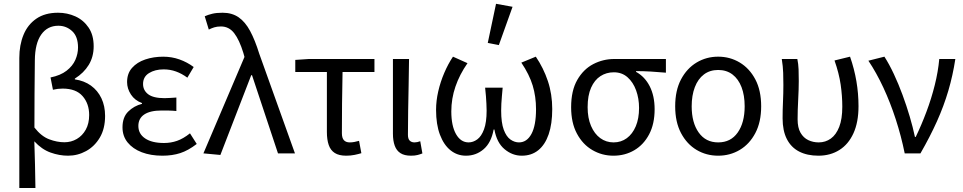

<svg xmlns="http://www.w3.org/2000/svg" viewBox="-20 -790 4961 989"><path d="M79.5 178.5V-491.4Q79.5 -558 101.1 -610.5Q122.6 -663.1 167.2 -693.8Q211.7 -724.4 279.2 -724.4Q326.5 -724.4 368.3 -705.6Q410 -686.7 436.2 -648.2Q462.5 -609.8 462.5 -551.4Q462.5 -497.4 437.1 -455.7Q411.7 -414.1 365.5 -385.1V-381.1Q413.4 -374.3 448.4 -349.1Q483.4 -323.8 502.4 -283.8Q521.3 -243.8 521.3 -193.2Q521.3 -127.3 494.3 -81.5Q467.3 -35.8 423.6 -11.9Q380 12 330.7 12Q285.4 12 240.1 -4.3Q194.8 -20.6 156.8 -62.1Q159.2 -1 160.3 57.9Q161.4 116.8 162.5 178.5ZM311.6 -57.2Q346.6 -57.2 375.6 -74.1Q404.5 -91 421.9 -122.3Q439.3 -153.7 439.3 -197.6Q439.3 -256.1 405.4 -294.9Q371.6 -333.7 302.6 -333.7Q277.2 -333.7 252.7 -327.7L240.3 -391Q291.6 -401.4 322.9 -425.7Q354.3 -450.1 368.1 -481.5Q381.9 -512.9 381.9 -545.2Q381.9 -601.7 351.8 -629.5Q321.7 -657.4 280.5 -657.4Q224.4 -657.4 192.4 -612Q160.3 -566.6 159.5 -479.6Q158.4 -392.4 157.9 -306.3Q157.3 -220.3 157.3 -133.1Q192.8 -87.7 233.4 -72.5Q273.9 -57.2 311.6 -57.2Z M816.5 12Q756.4 12 710.2 -5.7Q664 -23.4 637.5 -56.1Q611 -88.8 611 -134.1Q611 -186.3 640.5 -215.4Q669.9 -244.5 711.3 -255.1V-259.1Q674.3 -272.8 654.5 -303.1Q634.6 -333.5 634.6 -367.4Q634.6 -411.7 660.3 -440.5Q685.9 -469.4 728.3 -483.7Q770.7 -498 820.7 -498Q864.7 -498 904.4 -483.9Q944.2 -469.8 977.7 -444.8L945.1 -389.9Q916.6 -410.9 886.6 -421.7Q856.7 -432.6 822.9 -432.6Q778.3 -432.6 747.6 -413.5Q716.9 -394.5 716.9 -357.4Q716.9 -324.6 743.3 -304.5Q769.8 -284.4 827.7 -284.4Q842.4 -284.4 856.2 -285.5Q870.1 -286.6 888.5 -287.6V-218.2Q867.5 -220.2 849.4 -220.5Q831.4 -220.8 813.1 -220.8Q753.7 -220.8 723.2 -200.4Q692.7 -180 692.7 -141.3Q692.7 -100.3 727.7 -76.9Q762.6 -53.4 824.8 -53.4Q860 -53.4 891.9 -64.5Q923.9 -75.5 958.6 -103.2L993.4 -48.5Q949.3 -14.5 908.4 -1.3Q867.4 12 816.5 12Z M1115.2 8.2 1027.8 0 1239.3 -496.7 1233.5 -517.6Q1213 -584.4 1186.3 -619.1Q1159.6 -653.7 1118.1 -653.7Q1097.9 -653.7 1083.5 -649.1Q1069 -644.5 1055.5 -637.7L1034.6 -706.2Q1052.1 -714.1 1073.5 -719.2Q1094.8 -724.4 1126.7 -724.4Q1175.1 -724.4 1209.1 -700.9Q1243.2 -677.4 1268.4 -630.4Q1293.6 -583.5 1315.2 -513.9L1499.3 0H1411.9L1278.1 -402.8H1274.1Z M1763.4 12Q1726.3 12 1704.4 -2Q1682.6 -16 1673.2 -43.4Q1663.8 -70.7 1663.8 -110.3V-419.1H1501V-481.4L1570.7 -486.1H1908.8V-419.1H1744.5Q1742.8 -336.8 1741.9 -257.3Q1741.1 -177.7 1741.1 -104.3Q1741.1 -79.3 1751.4 -67.9Q1761.8 -56.5 1781.6 -56.5Q1793.7 -56.5 1805.4 -58.8Q1817.2 -61.1 1829.5 -64.5L1841.4 -0.9Q1827 3.5 1806.6 7.8Q1786.1 12 1763.4 12Z M2097 12Q2063.1 12 2042.8 -1.1Q2022.5 -14.1 2013.3 -39.6Q2004 -65 2004 -101.4V-486.1H2087Q2086.3 -420.4 2084.9 -352.4Q2083.4 -284.5 2082.4 -219.2Q2081.3 -153.8 2081.3 -95.4Q2081.3 -74.8 2090.4 -65.7Q2099.5 -56.5 2115.2 -56.5Q2121.8 -56.5 2129.1 -58Q2136.4 -59.5 2144.7 -62.5L2155.8 0.3Q2144.8 4.8 2131 8.4Q2117.2 12 2097 12Z M2380.2 12Q2335.3 12 2300.6 -15.8Q2266 -43.5 2246.1 -96.3Q2226.2 -149.1 2226.2 -224Q2226.2 -270.7 2237.4 -319.4Q2248.6 -368.2 2268.3 -414.2Q2287.9 -460.2 2313.3 -498.1L2388.1 -464.6Q2347.2 -405.9 2326 -343.9Q2304.7 -281.8 2304.7 -216.3Q2304.7 -141.8 2329 -99.1Q2353.3 -56.5 2393.9 -56.5Q2417.1 -56.5 2438.4 -72Q2459.8 -87.5 2473.2 -123.8Q2486.6 -160 2486.6 -220.3Q2486.6 -238.6 2485.5 -256.5Q2484.5 -274.4 2483.1 -294.5Q2481.6 -314.7 2478.9 -338.4H2569.2Q2567.1 -314.7 2565.3 -294.5Q2563.6 -274.4 2562.5 -256.5Q2561.5 -238.6 2561.5 -220.3Q2561.5 -157.8 2574.8 -121.9Q2588.2 -86.1 2609.3 -71.3Q2630.4 -56.5 2653.2 -56.5Q2693.9 -56.5 2717.5 -100.1Q2741.1 -143.7 2741.1 -227.5Q2741.1 -292.6 2723.9 -349.4Q2706.7 -406.2 2665.4 -467.4L2740 -498.1Q2779.6 -439.7 2802.1 -372.4Q2824.6 -305.2 2824.6 -228.2Q2824.6 -151.7 2806.2 -98.2Q2787.8 -44.6 2752.8 -16.3Q2717.8 12 2667.7 12Q2619 12 2578.9 -21.6Q2538.8 -55.1 2526.7 -122.7H2522.7Q2510.3 -55.1 2471.4 -21.6Q2432.5 12 2380.2 12ZM2549.6 -557.8 2492.5 -568.9 2535.1 -770.4 2620.2 -755Z M3139.9 12Q3081.1 12 3031.5 -16.9Q2981.8 -45.7 2951.9 -101.5Q2921.9 -157.2 2921.9 -237.7Q2921.9 -323 2953.5 -378.2Q2985.1 -433.3 3035.7 -459.7Q3086.4 -486.1 3144.1 -486.1H3410.1V-415.6Q3368.8 -419.4 3332.9 -421.4Q3296.9 -423.5 3256.4 -423.8V-419.8Q3301.5 -395.1 3326.8 -345.5Q3352 -295.8 3352 -227.4Q3352 -151.7 3323.8 -98.2Q3295.6 -44.6 3247.5 -16.3Q3199.4 12 3139.9 12ZM3140.6 -56.5Q3179.1 -56.5 3208.6 -78.1Q3238.1 -99.8 3255 -139.6Q3271.8 -179.4 3271.8 -234Q3271.8 -282.6 3256.6 -324.6Q3241.3 -366.6 3212.4 -392.1Q3183.5 -417.6 3141.9 -417.6Q3103.5 -417.6 3073 -397.9Q3042.5 -378.2 3024.7 -338.3Q3006.9 -298.4 3006.9 -237.7Q3006.9 -182 3024.4 -141.3Q3041.9 -100.5 3072 -78.5Q3102.2 -56.5 3140.6 -56.5Z M3679.4 12Q3618.5 12 3568.3 -17.7Q3518.2 -47.5 3488 -104.4Q3457.9 -161.3 3457.9 -242.4Q3457.9 -324.2 3488 -381.1Q3518.2 -438 3568.3 -468Q3618.5 -498.1 3679.4 -498.1Q3740.2 -498.1 3790.4 -468Q3840.6 -438 3870.7 -381.1Q3900.8 -324.2 3900.8 -242.4Q3900.8 -161.3 3870.7 -104.4Q3840.6 -47.5 3790.4 -17.7Q3740.2 12 3679.4 12ZM3679.4 -56.5Q3744.3 -56.5 3780 -107.4Q3815.8 -158.2 3815.8 -242.4Q3815.8 -298.7 3799.7 -341Q3783.5 -383.2 3753 -406.4Q3722.4 -429.6 3679.4 -429.6Q3636.3 -429.6 3605.8 -406.4Q3575.2 -383.2 3559.1 -341Q3542.9 -298.7 3542.9 -242.4Q3542.9 -158.2 3579 -107.4Q3615.1 -56.5 3679.4 -56.5Z M4195.8 12Q4138 12 4096.4 -9.4Q4054.9 -30.8 4033 -73.9Q4011.2 -116.9 4011.2 -180.5Q4011.2 -223.6 4013.2 -266.5Q4015.2 -309.5 4015.2 -352.6Q4015.2 -382 4014.2 -414.9Q4013.1 -447.9 4007 -486.1H4087.1Q4092.4 -461.1 4093.5 -433Q4094.5 -404.9 4094.5 -372.7Q4094.5 -331.8 4091.5 -276.4Q4088.5 -220.9 4088.5 -175.6Q4088.5 -132.2 4103.6 -106.1Q4118.7 -80.1 4143.4 -68.3Q4168.1 -56.5 4197.1 -56.5Q4232.1 -56.5 4259.6 -76.2Q4287 -95.9 4302.9 -136.5Q4318.7 -177.2 4318.7 -240.3Q4318.7 -296 4310.3 -354.1Q4301.9 -412.2 4278.6 -478.5L4358.6 -498.1Q4380.6 -435 4391.4 -371.4Q4402.2 -307.8 4402.2 -243Q4402.2 -160.5 4376.2 -103.5Q4350.2 -46.5 4303.6 -17.3Q4256.9 12 4195.8 12Z M4640.2 0Q4622.1 -89.2 4594.1 -175.4Q4566.1 -261.6 4530.4 -338.5Q4494.6 -415.4 4453.1 -477.3L4535.6 -498.1Q4560.5 -459.5 4584.3 -408.6Q4608.2 -357.7 4628.9 -301.5Q4649.6 -245.4 4666.1 -189.6Q4682.5 -133.9 4692.9 -84.6H4696.9Q4726.9 -146.8 4752.3 -214.7Q4777.8 -282.6 4795 -351.7Q4812.3 -420.7 4818.2 -486.1H4901Q4888.1 -401.5 4864.9 -322.7Q4841.7 -243.9 4806.2 -164.8Q4770.7 -85.8 4721.3 0Z"/></svg>

Font: Source Sans Variable
Style: Regular
Weight: 200
Designer: Paul D. Hunt
Foundry: Adobe Systems Incorporated
Version: Version 3.006;hotconv 1.0.111;makeotfexe 2.5.65597